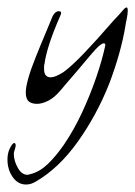

<svg xmlns="http://www.w3.org/2000/svg" viewBox="-46 -289 362 514"><path d="M24 205Q2 205 -12 185Q-26 165 -26 138Q-26 123 -21 111Q-13 94 -8 94Q-4 94 -4 100Q-4 105 -7 113Q-8 116 -8.5 118.5Q-9 121 -9 123Q-9 141 1.5 160Q12 179 28 179L36 177Q60 171 81.5 150.5Q103 130 124 100Q152 59 174 11.5Q196 -36 212 -83Q228 -130 236 -168Q236 -173 232 -173Q225 -173 210 -157Q198 -144 179 -121Q160 -98 132 -66L116 -47Q100 -28 83.5 -19.5Q67 -11 53 -11Q41 -11 33 -16Q23 -23 23 -41Q23 -70 50 -137L63 -169Q73 -192 80.5 -211Q88 -230 95 -246Q102 -259 111 -259Q122 -259 115 -246Q79 -164 73 -117Q72 -115 72 -111.5Q72 -108 72 -104Q72 -82 90 -82Q102 -82 124 -96Q146 -112 179 -146.5Q212 -181 258 -234Q266 -242 273 -250Q280 -258 286 -265Q290 -269 293 -269Q296 -269 296 -260Q296 -251 293 -237Q290 -224 290 -221Q278 -148 246 -64Q213 19 162.5 90Q112 161 50 197Q37 205 24 205Z"/></svg>

Font: Allison
Style: Regular
Weight: 400
Designer: Robert E. Leuschke
Foundry: Robert E. Leuschke
Version: Version 1.010; ttfautohint (v1.8.3)